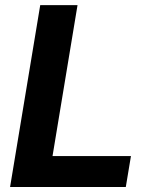

<svg xmlns="http://www.w3.org/2000/svg" viewBox="-20 -748 605 768"><path d="M20.3 0 140.9 -727.5H290.1L190.1 -123.7H503.8L483.2 0Z"/></svg>

Font: Inter
Style: Italic
Weight: 400
Italic angle: -9.3988°
Designer: Rasmus Andersson
Foundry: rsms
Version: Version 4.001;git-66647c0bb